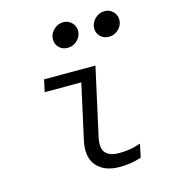

<svg xmlns="http://www.w3.org/2000/svg" viewBox="-110 -818 820 917"><g transform="rotate(-15 300.0 -359.0)"><path d="M371 10Q294 10 256.5 -33.5Q219 -77 236 -156L296 -428H115L128 -488H382L308 -153Q297 -102 316.5 -78.5Q336 -55 385 -55Q411 -55 435 -58.5Q459 -62 491 -73L477 -7Q446 3 420 6.5Q394 10 371 10ZM276 -604Q251 -604 234.5 -620.5Q218 -637 218 -661Q218 -687 238.5 -707.5Q259 -728 287 -728Q311 -728 328 -711Q345 -694 345 -670Q345 -644 325 -624Q305 -604 276 -604ZM480 -604Q455 -604 438.5 -620.5Q422 -637 422 -661Q422 -687 442.5 -707.5Q463 -728 491 -728Q515 -728 532 -711Q549 -694 549 -670Q549 -644 529 -624Q509 -604 480 -604Z"/></g></svg>

Font: Red Hat Mono
Style: Italic
Weight: 400
Italic angle: -12°
Monospace: yes
Designer: Pentagram, MCKL
Foundry: MCKL
Version: Version 1.030